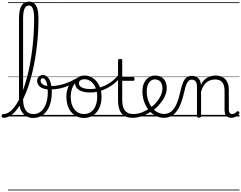

<svg xmlns="http://www.w3.org/2000/svg" viewBox="-101 -1477 3057 2435"><path d="M-57 17Q-69 17 -75 9.5Q-81 2 -81 -7Q-81 -16 -75 -23.5Q-69 -31 -57 -31Q-21 -31 13 -53Q47 -75 79 -115.5Q111 -156 140 -213Q169 -270 194 -340.5Q219 -411 241 -493Q263 -575 279.5 -665Q296 -755 308 -851Q320 -947 326 -1046.5Q332 -1146 332 -1246Q332 -1258 340.5 -1264.5Q349 -1271 359.5 -1271Q370 -1271 378.5 -1264.5Q387 -1258 387 -1246Q387 -1141 380 -1038Q373 -935 359.5 -834.5Q346 -734 327 -640.5Q308 -547 283.5 -462Q259 -377 229.5 -304Q200 -231 167.5 -172Q135 -113 98.5 -70.5Q62 -28 23 -5.5Q-16 17 -57 17ZM319 19Q280 19 247.5 4.5Q215 -10 190.5 -39Q166 -68 153 -111.5Q140 -155 140 -212V-1243Q140 -1351 171.5 -1404Q203 -1457 267 -1457Q307 -1457 333.5 -1433.5Q360 -1410 373.5 -1363Q387 -1316 387 -1246Q387 -1233 378.5 -1227Q370 -1221 359.5 -1221Q349 -1221 340.5 -1227Q332 -1233 332 -1246Q332 -1301 324.5 -1336.5Q317 -1372 302.5 -1389.5Q288 -1407 265 -1407Q241 -1407 224.5 -1389.5Q208 -1372 200 -1336Q192 -1300 192 -1243V-217Q192 -171 200.5 -136.5Q209 -102 225.5 -78Q242 -54 266.5 -42Q291 -30 324 -30Q350 -30 373.5 -38.5Q397 -47 417.5 -63.5Q438 -80 454 -103.5Q470 -127 481.5 -158Q493 -189 499 -227Q505 -265 505 -309Q505 -398 485.5 -441.5Q466 -485 442 -485Q431 -485 426.5 -495Q422 -505 426 -515Q430 -525 442 -525Q470 -525 491.5 -509Q513 -493 527.5 -464Q542 -435 549 -395.5Q556 -356 556 -309Q556 -261 549 -218Q542 -175 528.5 -138.5Q515 -102 494.5 -73Q474 -44 448 -23.5Q422 -3 390 8Q358 19 319 19ZM0 928H639V938H0ZM0 -20H639V0H0ZM0 -505H639V-500H0ZM0 -1448H639V-1438H0Z M534 -342Q481 -342 444 -356Q407 -370 388.5 -395.5Q370 -421 370 -452Q370 -472 379 -488.5Q388 -505 404.5 -515Q421 -525 443 -525Q456 -525 460.5 -515Q465 -505 461 -495Q457 -485 443 -485Q427 -485 420.5 -475Q414 -465 414 -452Q414 -425 443.5 -405Q473 -385 535 -385Q574 -385 614 -390.5Q654 -396 693.5 -407.5Q733 -419 771.5 -435Q810 -451 846 -472Q858 -479 864.5 -472.5Q871 -466 871 -455.5Q871 -445 860 -439Q811 -408 757 -386Q703 -364 646.5 -353Q590 -342 534 -342ZM640 928H659V938H640ZM640 -20H659V0H640ZM640 -505H659V-500H640ZM640 -1448H659V-1438H640Z M965 19Q897 19 846 -15.5Q795 -50 768 -110.5Q741 -171 741 -250Q741 -308 757 -354.5Q773 -401 803.5 -435Q834 -469 877 -487Q920 -505 974 -505Q982 -505 984.5 -498Q987 -491 984.5 -483.5Q982 -476 973 -476Q941 -476 913.5 -465.5Q886 -455 864 -435Q842 -415 827 -387Q812 -359 804 -324.5Q796 -290 796 -250Q796 -185 816.5 -135.5Q837 -86 874.5 -58.5Q912 -31 965 -31Q1004 -31 1035 -46.5Q1066 -62 1087.5 -91.5Q1109 -121 1120.5 -161.5Q1132 -202 1132 -250Q1132 -321 1108.5 -371Q1085 -421 1048.5 -446.5Q1012 -472 973 -472Q961 -472 954.5 -479Q948 -486 948 -495.5Q948 -505 954.5 -512Q961 -519 973 -519Q1028 -519 1077 -487Q1126 -455 1156.5 -394.5Q1187 -334 1187 -250Q1187 -202 1177 -161Q1167 -120 1148 -87Q1129 -54 1101.5 -30Q1074 -6 1040 6.5Q1006 19 965 19ZM657 928H1258V938H657ZM657 -20H1258V0H657ZM657 -505H1258V-500H657ZM657 -1448H1258V-1438H657Z M1045 -304Q954 -304 902.5 -335Q851 -366 851 -421Q851 -451 865 -472.5Q879 -494 906 -506.5Q933 -519 972 -519Q984 -519 990.5 -512Q997 -505 997 -495.5Q997 -486 990.5 -479Q984 -472 972 -472Q939 -472 919.5 -459Q900 -446 900 -420Q900 -386 938.5 -367Q977 -348 1045 -348Q1114 -348 1183 -372.5Q1252 -397 1309.5 -438.5Q1367 -480 1402 -530Q1409 -541 1415.5 -541Q1422 -541 1427 -534.5Q1432 -528 1432.5 -518.5Q1433 -509 1427 -500Q1385 -443 1322 -398.5Q1259 -354 1186.5 -329Q1114 -304 1045 -304ZM1258 928V938ZM1258 -20V0ZM1258 -505V-500ZM1258 -1448V-1438Z M1582 17Q1531 17 1495.5 2Q1460 -13 1438.5 -41.5Q1417 -70 1406.5 -110Q1396 -150 1396 -201V-711Q1396 -721 1402.5 -725.5Q1409 -730 1422 -730Q1436 -730 1442.5 -725.5Q1449 -721 1449 -711V-500H1586Q1597 -500 1601 -494Q1605 -488 1605 -475Q1605 -463 1601 -457.5Q1597 -452 1586 -452H1449V-213Q1449 -175 1455 -142Q1461 -109 1476.5 -84.5Q1492 -60 1519 -45.5Q1546 -31 1589 -31Q1599 -31 1604 -23.5Q1609 -16 1608.5 -7Q1608 2 1601.5 9.5Q1595 17 1582 17ZM1258 928H1646V938H1258ZM1258 -20H1646V0H1258ZM1258 -505H1646V-500H1258ZM1258 -1448H1646V-1438H1258Z M1584 17Q1571 17 1565.5 9.5Q1560 2 1561.5 -7Q1563 -16 1570.5 -23.5Q1578 -31 1590 -31Q1646 -31 1700 -52Q1754 -73 1798 -105Q1806 -110 1812.5 -107Q1819 -104 1823.5 -96.5Q1828 -89 1828 -80.5Q1828 -72 1821 -67Q1787 -43 1747 -24Q1707 -5 1665.5 6Q1624 17 1584 17ZM1646 928V938ZM1646 -20V0ZM1646 -505V-500ZM1646 -1448V-1438Z M1801 -106Q1824 -122 1844.5 -140.5Q1865 -159 1882 -180Q1906 -207 1923 -236.5Q1940 -266 1949.5 -295.5Q1959 -325 1959 -355Q1959 -414 1933 -442Q1907 -470 1861 -470Q1851 -470 1845.5 -477.5Q1840 -485 1841 -494.5Q1842 -504 1848 -511.5Q1854 -519 1865 -519Q1918 -519 1951 -496.5Q1984 -474 1999 -437Q2014 -400 2014 -358Q2014 -324 2002.5 -288.5Q1991 -253 1970 -218.5Q1949 -184 1920 -152Q1901 -129 1877.5 -108Q1854 -87 1829 -69ZM1646 928H2090V938H1646ZM1646 -20H2090V0H1646ZM1646 -505H2090V-500H1646ZM1646 -1448H2090V-1438H1646Z M1977 17Q1931 17 1890.5 0Q1850 -17 1816 -48Q1782 -79 1757 -121.5Q1732 -164 1718.5 -214.5Q1705 -265 1705 -321Q1705 -364 1716.5 -400.5Q1728 -437 1750 -463.5Q1772 -490 1801 -504.5Q1830 -519 1865 -519Q1876 -519 1881 -511.5Q1886 -504 1885 -494.5Q1884 -485 1878 -477.5Q1872 -470 1861 -470Q1844 -470 1828.5 -463Q1813 -456 1800.5 -443Q1788 -430 1779 -412Q1770 -394 1765 -371.5Q1760 -349 1760 -323Q1760 -257 1778.5 -203.5Q1797 -150 1828 -111.5Q1859 -73 1898 -52.5Q1937 -32 1979 -32Q2018 -32 2050 -49Q2082 -66 2106.5 -101Q2131 -136 2150.5 -188.5Q2170 -241 2185 -311Q2198 -367 2211 -406Q2224 -445 2240.5 -469Q2257 -493 2279 -504Q2301 -515 2331 -515Q2342 -515 2347 -508Q2352 -501 2351.5 -491.5Q2351 -482 2345 -474.5Q2339 -467 2328 -467Q2313 -467 2300.5 -459Q2288 -451 2277 -433.5Q2266 -416 2256 -387.5Q2246 -359 2237 -317Q2219 -237 2196 -174.5Q2173 -112 2142 -69.5Q2111 -27 2070.5 -5Q2030 17 1977 17ZM2090 928H2215V938H2090ZM2090 -20H2215V0H2090ZM2090 -505H2215V-500H2090ZM2090 -1448H2215V-1438H2090Z M2422 15Q2409 15 2403 10.5Q2397 6 2397 -4V-374Q2397 -424 2380 -445.5Q2363 -467 2329 -467Q2319 -467 2314.5 -474.5Q2310 -482 2310 -491.5Q2310 -501 2315.5 -508Q2321 -515 2331 -515Q2359 -515 2379.5 -507Q2400 -499 2414.5 -484.5Q2429 -470 2437 -450Q2445 -430 2447 -405V-401Q2463 -435 2484 -457.5Q2505 -480 2530 -493.5Q2555 -507 2581.5 -513Q2608 -519 2634 -519Q2682 -519 2719.5 -500Q2757 -481 2779 -440.5Q2801 -400 2801 -334V-94Q2801 -74 2805 -60Q2809 -46 2818.5 -38.5Q2828 -31 2843 -31Q2853 -31 2863 -34Q2873 -37 2883 -44.5Q2893 -52 2903 -62Q2909 -68 2915.5 -67.5Q2922 -67 2929 -60Q2935 -54 2936 -47.5Q2937 -41 2932 -34Q2921 -19 2904.5 -7Q2888 5 2870 11Q2852 17 2832 17Q2812 17 2796 10.5Q2780 4 2769 -8Q2758 -20 2752.5 -38.5Q2747 -57 2747 -82V-326Q2747 -371 2735 -403Q2723 -435 2696.5 -452Q2670 -469 2627 -469Q2600 -469 2572.5 -461Q2545 -453 2521.5 -435Q2498 -417 2479.5 -387.5Q2461 -358 2449 -314V-4Q2449 6 2442.5 10.5Q2436 15 2422 15ZM2215 928H2936V938H2215ZM2215 -20H2936V0H2215ZM2215 -505H2936V-500H2215ZM2215 -1448H2936V-1438H2215Z"/></svg>

Font: Playwrite ID Guides
Style: Regular
Weight: 400
Designer: Veronika Burian, José Scaglione
Foundry: TypeTogether
Version: Version 1.003